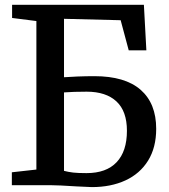

<svg xmlns="http://www.w3.org/2000/svg" viewBox="-20 -763 696 791"><path d="M28.8 -53.2 129.9 -64.5V-676.3L29.8 -689V-743.2H572.8L583 -555.7H510.3L477.1 -679.7L243.7 -685.5V-444.8Q262.2 -446.3 298.8 -447.8Q335.4 -449.2 368.7 -449.2Q495.1 -449.2 559.3 -393.1Q623.5 -336.9 623.5 -232.4Q623.5 -155.3 590.1 -101.3Q556.6 -47.4 496.8 -19.8Q437 7.8 358.4 7.8Q351.6 7.8 294.9 4.9Q219.7 0 190.4 0H28.8ZM243.7 -59.1Q262.7 -54.2 282 -52Q301.3 -49.8 336.4 -49.8Q418 -49.8 460.4 -94.7Q502.9 -139.6 502.9 -224.1Q502.9 -305.2 459.7 -345.2Q416.5 -385.3 336.9 -385.3Q282.7 -385.3 243.7 -382.3Z"/></svg>

Font: Merriweather
Style: Regular
Weight: 400
Designer: Eben Sorkin
Foundry: Eben Sorkin
Version: Version 1.584; ttfautohint (v1.6)